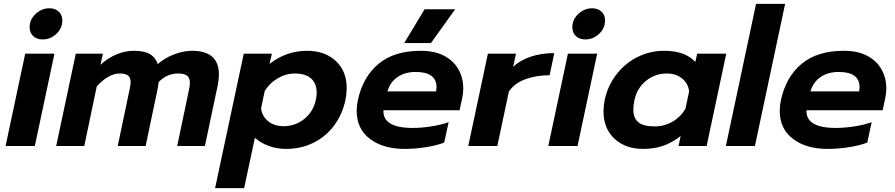

<svg xmlns="http://www.w3.org/2000/svg" viewBox="-20 -759 4651 998"><path d="M134 -617Q134 -658 165.5 -687Q197 -716 237 -716Q267 -716 285.5 -698.5Q304 -681 304 -653Q304 -612 273 -583Q242 -554 202 -554Q171 -554 152.5 -571.5Q134 -589 134 -617ZM111 -480H263L161 0H9Z M374 -480H515L502 -422Q540 -457 585 -476Q630 -495 675 -495Q730 -495 759 -478Q788 -461 800 -426Q838 -459 886.5 -477Q935 -495 979 -495Q1118 -495 1118 -371Q1118 -349 1111 -312L1045 0H901L962 -291Q967 -314 967 -328Q967 -354 952.5 -365.5Q938 -377 905 -377Q849 -377 805 -333Q802 -310 796 -281L737 0H592L654 -296Q659 -319 659 -332Q659 -356 645.5 -366.5Q632 -377 603 -377Q544 -377 483 -310L418 0H272Z M1247 -480H1393L1381 -427Q1469 -495 1576 -495Q1668 -495 1725 -442.5Q1782 -390 1782 -301Q1782 -273 1776 -241Q1760 -165 1717 -107Q1674 -49 1609.5 -17Q1545 15 1467 15Q1418 15 1375.5 -1Q1333 -17 1305 -43L1249 219H1098ZM1622 -241Q1626 -258 1626 -278Q1626 -325 1597 -351Q1568 -377 1513 -377Q1466 -377 1423.5 -352Q1381 -327 1356 -286L1337 -195Q1343 -153 1375 -128Q1407 -103 1454 -103Q1515 -103 1562 -141Q1609 -179 1622 -241Z M2187 -711H2346L2220 -535H2081ZM1834 -183Q1834 -208 1840 -238Q1866 -359 1947.5 -427Q2029 -495 2167 -495Q2240 -495 2289.5 -468.5Q2339 -442 2363.5 -397.5Q2388 -353 2388 -299Q2388 -273 2382 -247L2369 -186H1973Q1969 -94 2125 -94Q2171 -94 2222 -102Q2273 -110 2312 -124L2289 -18Q2251 -3 2194 6Q2137 15 2082 15Q1972 15 1903 -37Q1834 -89 1834 -183ZM2247 -284Q2249 -298 2249 -305Q2249 -385 2141 -385Q2084 -385 2045.5 -358Q2007 -331 1994 -284Z M2516 -480H2662L2647 -411Q2683 -446 2739 -464.5Q2795 -483 2861 -483L2837 -368Q2767 -368 2710.5 -347Q2654 -326 2625 -283L2565 0H2414Z M2955 -617Q2955 -658 2986.5 -687Q3018 -716 3058 -716Q3088 -716 3106.5 -698.5Q3125 -681 3125 -653Q3125 -612 3094 -583Q3063 -554 3023 -554Q2992 -554 2973.5 -571.5Q2955 -589 2955 -617ZM2932 -480H3084L2982 0H2830Z M3117 -180Q3117 -208 3123 -239Q3139 -314 3184 -372Q3229 -430 3293.5 -462.5Q3358 -495 3432 -495Q3542 -495 3594 -437L3604 -480H3755L3653 0H3507L3518 -52Q3473 -17 3426.5 -1Q3380 15 3323 15Q3231 15 3174 -38Q3117 -91 3117 -180ZM3543 -194 3562 -285Q3557 -326 3525 -351.5Q3493 -377 3446 -377Q3385 -377 3338 -339Q3291 -301 3278 -239Q3272 -212 3272 -189Q3272 -145 3298 -123.5Q3324 -102 3382 -102Q3433 -102 3475.5 -126.5Q3518 -151 3543 -194Z M3910 -739H4061L3904 0H3753Z M4033 -183Q4033 -208 4039 -238Q4065 -359 4146.5 -427Q4228 -495 4366 -495Q4439 -495 4488.5 -468.5Q4538 -442 4562.5 -397.5Q4587 -353 4587 -299Q4587 -273 4581 -247L4568 -186H4172Q4168 -94 4324 -94Q4370 -94 4421 -102Q4472 -110 4511 -124L4488 -18Q4450 -3 4393 6Q4336 15 4281 15Q4171 15 4102 -37Q4033 -89 4033 -183ZM4446 -284Q4448 -298 4448 -305Q4448 -385 4340 -385Q4283 -385 4244.5 -358Q4206 -331 4193 -284Z"/></svg>

Font: Prompt SemiBold
Style: Italic
Weight: 600
Italic angle: -12°
Designer: Katatrad Team
Foundry: CadsonDemak
Version: Version 1.001